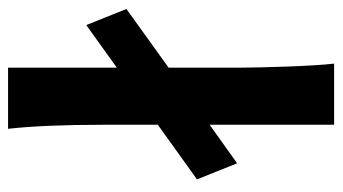

<svg xmlns="http://www.w3.org/2000/svg" viewBox="-200 -620 821 460"><g transform="rotate(-90 210.0 -390.5)"><path d="M277.3 -396.5V-231.9Q277.3 -208.5 278.1 -176.8Q278.8 -145 280 -112.3Q281.2 -79.6 283 -49.8Q284.7 -20 287.1 0H140.6V-298.3L48.3 -232.4L9.8 -328.6L140.6 -422.4V-551.8Q140.6 -623 138.2 -680.9Q135.7 -738.8 130.9 -781.2H277.3V-520.5L379.4 -593.8L418 -497.6Z"/></g></svg>

Font: Andika New Basic
Style: Bold
Weight: 700
Designer: Victor Gaultney, Annie Olsen, Pablo Ugerman
Foundry: SIL International
Version: Version 5.500; ttfautohint (v1.8.3)